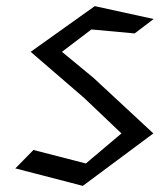

<svg xmlns="http://www.w3.org/2000/svg" viewBox="-20 -595 521 626"><path d="M278 -499 419 -486 481 -533 289 -575 80 -426 254 -276 376 -160 260 -62 89 -106 30 -46 250 11 480 -160 285 -341 182 -426Z"/></svg>

Font: Stormblade
Style: Obl
Weight: 400
Designer: Mew Too
Foundry: Cannot Into Space Fonts
Version: Version 0.77